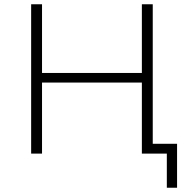

<svg xmlns="http://www.w3.org/2000/svg" viewBox="-20 -720 883 900"><path d="M696 -700V0H645V-333H177V0H126V-700H177V-378H645V-700ZM810 -46V160H762V0H646V-46Z"/></svg>

Font: Hilab Light
Style: Regular
Weight: 300
Designer: Cristianderson Lima
Foundry: Cristianderson
Version: Version 1.0